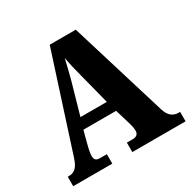

<svg xmlns="http://www.w3.org/2000/svg" viewBox="-159 -867 1014 1021"><g transform="rotate(-30 348.0 -357.0)"><path d="M6 0H246V-58H203C178 -58 171 -70 171 -92C171 -111 179 -141 183 -157L203 -233H404L432 -140C435 -130 441 -108 441 -90C441 -65 423 -58 405 -58H369V0H696V-58H687C654 -58 629 -75 615 -121L434 -714H274L85 -128C67 -70 42 -58 12 -58H6ZM223 -299 278 -492C288 -529 298 -571 308 -613C315 -570 326 -529 336 -490L385 -299Z"/></g></svg>

Font: Noto Serif Khmer Condensed Black
Style: Regular
Weight: 900
Width: 3
Designer: Danh Hong and the Monotype Design Team
Foundry: Monotype Imaging Inc.
Version: Version 2.004